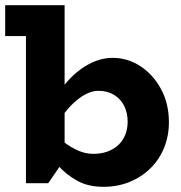

<svg xmlns="http://www.w3.org/2000/svg" viewBox="-20 -706 697 740"><path d="M0 -567V-686H220V-567ZM414 -483Q472 -483 521 -451Q570 -419 600.5 -363Q631 -307 631 -235Q631 -182 612.5 -136.5Q594 -91 560 -57.5Q526 -24 480 -5Q434 14 378 14Q319 14 276.5 -10Q234 -34 204.5 -67.5Q175 -101 154 -128V-231Q176 -203 206 -175.5Q236 -148 270.5 -130.5Q305 -113 339 -113Q370 -113 394.5 -122Q419 -131 436.5 -147.5Q454 -164 463 -187Q472 -210 472 -237Q472 -271 458.5 -298Q445 -325 419.5 -340.5Q394 -356 359 -356Q324 -356 284.5 -326.5Q245 -297 209.5 -244Q174 -191 152 -120V-229Q175 -307 217 -364Q259 -421 310.5 -452Q362 -483 414 -483ZM80 0V-686H229V-92L166 0Z"/></svg>

Font: BioRhyme ExtraBold ExtraBold
Style: Regular
Weight: 800
Version: Version 1.600;gftools[0.9.33]